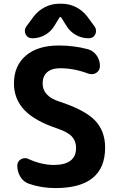

<svg xmlns="http://www.w3.org/2000/svg" viewBox="-20 -1004 622 1014"><path d="M507.8 -655.3Q507.8 -631.8 488.3 -619.1Q476.6 -612.3 463.9 -612.3Q455.1 -612.3 446.3 -615.2Q371.1 -643.6 298.8 -643.6Q252 -643.6 228.5 -622.1Q205.1 -600.6 205.1 -563.5Q205.1 -496.1 293 -467.8Q427.7 -423.8 481.4 -368.2Q535.2 -312.5 535.2 -224.6Q535.2 -10.7 272.5 -10.7Q199.2 -10.7 133.8 -33.2Q104.5 -43 87.9 -69.8Q71.3 -96.7 71.3 -128.9Q71.3 -151.4 90.8 -163.1Q101.6 -168.9 112.3 -168.9Q121.1 -168.9 130.9 -164.1Q197.3 -133.8 262.7 -132.8Q381.8 -132.8 381.8 -222.7Q381.8 -258.8 359.9 -282.7Q337.9 -306.6 283.2 -325.2Q163.1 -365.2 108.4 -423.3Q53.7 -481.4 53.7 -563.5Q53.7 -656.2 116.2 -710Q178.7 -763.7 290 -763.7Q371.1 -763.7 444.3 -744.1Q472.7 -736.3 490.2 -711.4Q507.8 -686.5 507.8 -655.3ZM303.7 -911.1Q301.8 -914.1 298.8 -914.1Q295.9 -914.1 293.9 -911.1L267.6 -868.2Q249 -836.9 217.8 -819.3Q186.5 -801.8 150.4 -801.8Q126 -801.8 115.2 -823.2Q111.3 -832 111.3 -840.8Q111.3 -852.5 119.1 -864.3L157.2 -916Q181.6 -948.2 217.3 -966.3Q252.9 -984.4 293 -984.4H305.7Q345.7 -984.4 381.3 -966.3Q417 -948.2 441.4 -916L479.5 -864.3Q487.3 -852.5 487.3 -840.8Q487.3 -832 483.4 -823.2Q472.7 -801.8 448.2 -801.8Q412.1 -801.8 380.9 -819.3Q349.6 -836.9 331.1 -867.2Z"/></svg>

Font: Gen Jyuu GothicX Bold
Style: Bold
Weight: 700
Designer: Ryoko NISHIZUKA (kana &amp; ideographs); Paul D. Hunt (Latin, Greek &amp; Cyrillic); Wenlong ZHANG (bopomofo); Sandoll C
Version: Version 1.058.20140828